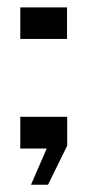

<svg xmlns="http://www.w3.org/2000/svg" viewBox="-20 -410 242 530"><path d="M65.5 100 109 0H36V-87.5H165.5V-8L112.5 100ZM36 -302.5V-389.5H165V-302.5Z"/></svg>

Font: Big Shoulders Text Thin Light
Style: Regular
Weight: 300
Version: Version 2.002